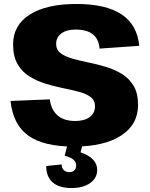

<svg xmlns="http://www.w3.org/2000/svg" viewBox="-20 -731 755 968"><path d="M352 8Q200 8 123 -47Q46 -102 33 -222L231 -230Q238 -177 270.5 -149Q303 -121 359 -121Q406 -121 432.5 -141Q459 -161 459 -196Q459 -225 436.5 -242Q414 -259 377 -268.5Q340 -278 296 -287Q252 -296 208.5 -309.5Q165 -323 128 -346Q91 -369 68.5 -408Q46 -447 46 -507Q46 -604 130 -657.5Q214 -711 365 -711Q514 -711 593 -658.5Q672 -606 682 -500L482 -486Q478 -534 448 -558Q418 -582 361 -582Q316 -582 289.5 -562.5Q263 -543 263 -510Q263 -480 285.5 -463Q308 -446 345 -435.5Q382 -425 426 -416Q470 -407 513.5 -394Q557 -381 594 -358.5Q631 -336 653.5 -298.5Q676 -261 676 -202Q676 -103 590.5 -47.5Q505 8 352 8ZM340 217Q278 217 245.5 188.5Q213 160 213 106L291 98Q291 116 301.5 126.5Q312 137 329 137Q345 137 354.5 128Q364 119 364 103Q364 86 350.5 74Q337 62 306 54L320 1H396L386 37Q428 51 449 73.5Q470 96 470 125Q470 167 434.5 192Q399 217 340 217Z"/></svg>

Font: Pathway Extreme ExtraBold
Style: Regular
Weight: 800
Designer: Eduardo Rodriguez Tunni
Foundry: Eduardo Rodriguez Tunni
Version: Version 1.001;gftools[0.9.26]